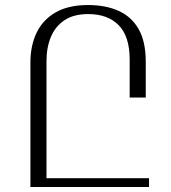

<svg xmlns="http://www.w3.org/2000/svg" viewBox="-20 -744 679 764"><path d="M330 -724Q401 -724 452.5 -700.5Q504 -677 532 -627.5Q560 -578 560 -498V-356H496V-507Q496 -599 452.5 -643.5Q409 -688 331 -688Q273 -688 236.5 -663.5Q200 -639 182.5 -597Q165 -555 165 -501V0H101V-495Q101 -563 126 -614.5Q151 -666 202 -695Q253 -724 330 -724ZM156 0V-35H573V0Z"/></svg>

Font: Noto Serif Armenian Light
Style: Regular
Weight: 300
Version: Version 2.007